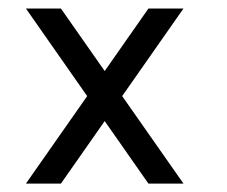

<svg xmlns="http://www.w3.org/2000/svg" viewBox="-20 -437 540 457"><path d="M41.7 -416.7 187.5 -208.3 41.7 0H125L229.2 -148.8L333.3 0H416.7L270.8 -208.3L416.7 -416.7H333.3L229.2 -267.9L125 -416.7Z"/></svg>

Font: Amy Mono
Style: Regular
Weight: 400
Monospace: yes
Version: Version 001.000